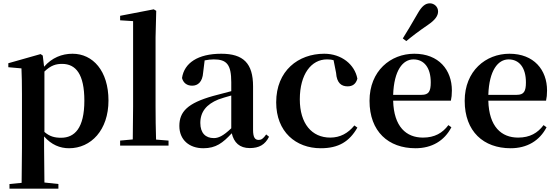

<svg xmlns="http://www.w3.org/2000/svg" viewBox="-20 -875 3345 1154"><path d="M395 16C527 16 632 -93 632 -271C632 -449 538 -552 416 -552C352 -552 292 -528 245 -474L237 -541L224 -550L30 -495V-471L109 -464C111 -415 112 -375 112 -309V14L110 224L37 231V259H331V231L247 222L245 13V-55C289 -5 340 16 395 16ZM247 -445C286 -483 318 -491 353 -491C436 -491 487 -429 487 -270C487 -104 428 -47 347 -47C308 -47 278 -55 247 -82Z M777 0H993V-30L918 -36C916 -100 915 -172 915 -235V-651L919 -810L904 -819L702 -780V-753L780 -748V-235L778 -37L702 -30V0Z M1481 15C1537 15 1573 -5 1597 -53L1580 -67C1562 -41 1550 -34 1535 -34C1513 -34 1501 -48 1501 -95V-356C1501 -494 1443 -552 1310 -552C1169 -552 1087 -496 1074 -406C1082 -376 1104 -360 1135 -360C1169 -360 1197 -382 1201 -439L1210 -512C1230 -516 1247 -518 1265 -518C1342 -518 1370 -488 1370 -381V-327L1260 -298C1108 -255 1058 -204 1058 -118C1058 -34 1118 16 1202 16C1278 16 1319 -16 1373 -74C1386 -18 1420 15 1481 15ZM1370 -104C1321 -57 1292 -45 1265 -45C1216 -45 1184 -75 1184 -136C1184 -203 1221 -248 1292 -277C1312 -284 1340 -293 1370 -301Z M1908 16C2015 16 2080 -24 2128 -108L2110 -121C2072 -74 2024 -48 1965 -48C1854 -48 1782 -132 1782 -278C1782 -429 1851 -518 1945 -518C1959 -518 1972 -517 1985 -513L2000 -437C2004 -376 2032 -356 2069 -356C2099 -356 2119 -370 2128 -402C2112 -488 2032 -552 1929 -552C1773 -552 1640 -450 1640 -260C1640 -83 1758 16 1908 16Z M2401 -644 2422 -628C2457 -657 2493 -685 2553 -726C2594 -754 2613 -779 2613 -806C2613 -836 2588 -855 2564 -855C2536 -855 2515 -837 2491 -795C2452 -727 2427 -686 2401 -644ZM2477 16C2576 16 2651 -29 2693 -110L2675 -123C2640 -76 2593 -48 2522 -48C2422 -48 2347 -113 2343 -270H2690C2694 -288 2696 -306 2696 -331C2696 -455 2617 -552 2470 -552C2328 -552 2201 -449 2201 -269C2201 -84 2315 16 2477 16ZM2343 -305C2348 -452 2401 -518 2465 -518C2529 -518 2569 -468 2569 -380C2569 -326 2557 -305 2514 -305Z M3049 16C3148 16 3223 -29 3265 -110L3247 -123C3212 -76 3165 -48 3094 -48C2994 -48 2919 -113 2915 -270H3262C3266 -288 3268 -306 3268 -331C3268 -455 3189 -552 3042 -552C2900 -552 2773 -449 2773 -269C2773 -84 2887 16 3049 16ZM2915 -305C2920 -452 2973 -518 3037 -518C3101 -518 3141 -468 3141 -380C3141 -326 3129 -305 3086 -305Z"/></svg>

Font: GenRyuMin2 TW B
Style: Regular
Weight: 700
Version: Version 2.100;PS 2.1;hotconv 16.6.51;makeotf.lib2.5.65220 DE